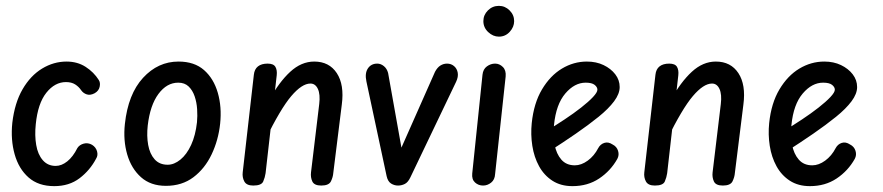

<svg xmlns="http://www.w3.org/2000/svg" viewBox="-20 -633 3012 655"><path d="M165 2Q111 2 77.5 -27.5Q44 -57 30 -106.5Q16 -156 22 -214Q30 -282 57 -328.5Q84 -375 123.5 -399Q163 -423 207 -423Q244 -423 272 -405Q300 -387 317 -360Q323 -351 320 -337Q317 -323 303 -315Q288 -307 276 -311Q264 -315 257 -325Q249 -337 236.5 -345Q224 -353 205 -353Q167 -353 138 -316.5Q109 -280 102 -209Q98 -171 103.5 -138.5Q109 -106 126 -86.5Q143 -67 170 -67Q190 -67 209.5 -82.5Q229 -98 244 -128Q251 -139 265.5 -143Q280 -147 294 -139Q307 -131 311 -117Q315 -103 308 -92Q287 -52 251.5 -25Q216 2 165 2Z M546 1Q494 1 461 -28.5Q428 -58 414 -106Q400 -154 406 -210Q417 -312 468 -367.5Q519 -423 589 -423Q643 -423 676 -394Q709 -365 723 -316.5Q737 -268 731 -211Q725 -155 702 -106.5Q679 -58 640 -28.5Q601 1 546 1ZM552 -71Q574 -71 595.5 -88.5Q617 -106 632 -138.5Q647 -171 652 -216Q654 -237 652.5 -260.5Q651 -284 644 -304.5Q637 -325 623.5 -338Q610 -351 588 -351Q549 -351 520.5 -312.5Q492 -274 484 -205Q480 -169 485.5 -138.5Q491 -108 507.5 -89.5Q524 -71 552 -71Z M844 0Q821 0 813.5 -14Q806 -28 808 -45L846 -378Q848 -397 860 -406.5Q872 -416 893 -416Q913 -416 919.5 -405Q926 -394 924 -376L886 -42Q884 -28 878 -14Q872 0 844 0ZM1076 0Q1052 0 1045.5 -14Q1039 -28 1041 -45L1069 -278Q1073 -311 1064.5 -329.5Q1056 -348 1039 -348Q1010 -348 973.5 -305Q937 -262 885 -156L898 -291Q932 -353 970 -388Q1008 -423 1052 -423Q1103 -423 1129 -383.5Q1155 -344 1146 -276L1117 -43Q1116 -29 1109 -14.5Q1102 0 1076 0Z M1299 -32 1230 -355Q1224 -383 1235 -399.5Q1246 -416 1267 -416Q1279 -416 1289.5 -407.5Q1300 -399 1304 -384L1354 -104L1340 -108L1464 -388Q1472 -403 1482.5 -409.5Q1493 -416 1505 -416Q1519 -416 1529 -407.5Q1539 -399 1541.5 -385Q1544 -371 1536 -354L1380 -28Q1372 -11 1361 -5.5Q1350 0 1338 0Q1325 0 1314 -7Q1303 -14 1299 -32Z M1628 0Q1612 0 1600.5 -10.5Q1589 -21 1591 -41L1626 -378Q1628 -397 1641 -406.5Q1654 -416 1669 -416Q1684 -416 1695.5 -404.5Q1707 -393 1705 -372L1669 -39Q1668 -20 1655.5 -10Q1643 0 1628 0ZM1682 -508Q1662 -508 1645.5 -523.5Q1629 -539 1629 -561Q1629 -582 1644.5 -597.5Q1660 -613 1682 -613Q1703 -613 1718.5 -597.5Q1734 -582 1734 -561Q1734 -541 1719 -524.5Q1704 -508 1682 -508Z M1933 2Q1893 2 1864.5 -16.5Q1836 -35 1819 -66Q1802 -97 1796 -135.5Q1790 -174 1794 -213Q1801 -281 1829 -328Q1857 -375 1897 -399Q1937 -423 1982 -423Q2014 -423 2039 -411Q2064 -399 2079 -379.5Q2094 -360 2094 -336Q2094 -313 2075 -287.5Q2056 -262 2022 -234.5Q1988 -207 1944.5 -177Q1901 -147 1851 -115L1844 -186Q1875 -205 1906 -225.5Q1937 -246 1962.5 -266Q1988 -286 2003 -302Q2018 -318 2018 -327Q2018 -336 2008.5 -343.5Q1999 -351 1978 -351Q1940 -351 1908.5 -314Q1877 -277 1870 -207Q1866 -171 1872 -139.5Q1878 -108 1895 -88.5Q1912 -69 1941 -69Q1963 -69 1985 -85Q2007 -101 2021 -128Q2028 -141 2041.5 -145.5Q2055 -150 2070 -140Q2084 -133 2088.5 -118.5Q2093 -104 2086 -91Q2063 -50 2024 -24Q1985 2 1933 2Z M2214 0Q2191 0 2183.5 -14Q2176 -28 2178 -45L2216 -378Q2218 -397 2230 -406.5Q2242 -416 2263 -416Q2283 -416 2289.5 -405Q2296 -394 2294 -376L2256 -42Q2254 -28 2248 -14Q2242 0 2214 0ZM2446 0Q2422 0 2415.5 -14Q2409 -28 2411 -45L2439 -278Q2443 -311 2434.5 -329.5Q2426 -348 2409 -348Q2380 -348 2343.5 -305Q2307 -262 2255 -156L2268 -291Q2302 -353 2340 -388Q2378 -423 2422 -423Q2473 -423 2499 -383.5Q2525 -344 2516 -276L2487 -43Q2486 -29 2479 -14.5Q2472 0 2446 0Z M2743 2Q2703 2 2674.5 -16.5Q2646 -35 2629 -66Q2612 -97 2606 -135.5Q2600 -174 2604 -213Q2611 -281 2639 -328Q2667 -375 2707 -399Q2747 -423 2792 -423Q2824 -423 2849 -411Q2874 -399 2889 -379.5Q2904 -360 2904 -336Q2904 -313 2885 -287.5Q2866 -262 2832 -234.5Q2798 -207 2754.5 -177Q2711 -147 2661 -115L2654 -186Q2685 -205 2716 -225.5Q2747 -246 2772.5 -266Q2798 -286 2813 -302Q2828 -318 2828 -327Q2828 -336 2818.5 -343.5Q2809 -351 2788 -351Q2750 -351 2718.5 -314Q2687 -277 2680 -207Q2676 -171 2682 -139.5Q2688 -108 2705 -88.5Q2722 -69 2751 -69Q2773 -69 2795 -85Q2817 -101 2831 -128Q2838 -141 2851.5 -145.5Q2865 -150 2880 -140Q2894 -133 2898.5 -118.5Q2903 -104 2896 -91Q2873 -50 2834 -24Q2795 2 2743 2Z"/></svg>

Font: Edu SA Beginner Medium
Style: Regular
Weight: 500
Version: Version 1.003